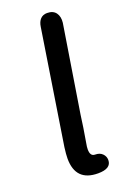

<svg xmlns="http://www.w3.org/2000/svg" viewBox="-135 -727 525 781"><g transform="rotate(-20 127.5 -336.0)"><path d="M149 6Q52 6 52 -93Q52 -111 56 -141L133 -634Q136 -655 147 -666.5Q158 -678 176 -678Q202 -678 214 -661.5Q226 -645 223 -619L163 -243Q157 -195 145 -126Q142 -111 142 -100Q142 -70 163 -70Q183 -70 194.5 -58.5Q206 -47 206 -31Q206 6 149 6Z"/></g></svg>

Font: SN Pro
Style: Italic
Weight: 400
Italic angle: -9°
Designer: Tobias Whetton
Foundry: Supernotes
Version: Version 1.003